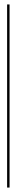

<svg xmlns="http://www.w3.org/2000/svg" viewBox="-20 -731 80 864"><path d="M12 113V-711H23V113Z"/></svg>

Font: Anybody UltraCondensed Thin
Style: Regular
Weight: 100
Width: 1
Designer: Tyler Finck
Foundry: Etcetera Type Company
Version: Version 1.110